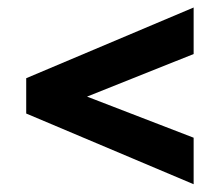

<svg xmlns="http://www.w3.org/2000/svg" viewBox="-20 -508 577 504"><path d="M48.8 -210V-302.7L488.3 -488.3V-366.2L208.5 -254.4L488.3 -146.5V-24.4Z"/></svg>

Font: SansationBold
Style: Bold
Weight: 700
Designer: Bernd Montag
Version: Version 1.301